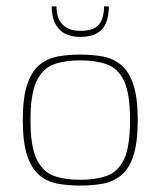

<svg xmlns="http://www.w3.org/2000/svg" viewBox="-20 -573 500 598"><path d="M230 5Q192 5 159.5 -1Q127 -7 102.5 -27.5Q78 -48 64.5 -89Q51 -130 51 -199Q51 -268 64.5 -309Q78 -350 102.5 -370.5Q127 -391 159.5 -397Q192 -403 230 -403Q268 -403 300.5 -397Q333 -391 357.5 -370.5Q382 -350 395.5 -309Q409 -268 409 -199Q409 -129 395.5 -88Q382 -47 357.5 -27Q333 -7 300.5 -1Q268 5 230 5ZM230 -13Q278 -13 313 -25.5Q348 -38 366.5 -77.5Q385 -117 385 -199Q385 -281 366.5 -320.5Q348 -360 313 -372.5Q278 -385 230 -385Q182 -385 147.5 -372.5Q113 -360 94 -320.5Q75 -281 75 -199Q75 -117 94 -77.5Q113 -38 147.5 -25.5Q182 -13 230 -13ZM230 -458Q200 -458 180 -469.5Q160 -481 150.5 -502.5Q141 -524 141 -553H156Q156 -516 175 -496.5Q194 -477 230 -477Q272 -477 288 -496.5Q304 -516 304 -553H319Q319 -524 310.5 -502.5Q302 -481 282.5 -469.5Q263 -458 230 -458Z"/></svg>

Font: Genos Thin
Style: Regular
Weight: 100
Designer: Robert E. Leuschke
Foundry: Robert E. Leuschke
Version: Version 1.010